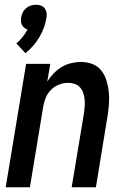

<svg xmlns="http://www.w3.org/2000/svg" viewBox="-20 -789 540 809"><path d="M87 -565 49 -606Q64 -619 75.5 -633.5Q87 -648 96 -665Q88 -667 82 -672Q76 -677 72.5 -684Q69 -691 68.5 -699Q68 -707 69 -716Q71 -726 76 -736.5Q81 -747 90 -754.5Q99 -762 110 -765.5Q121 -769 131 -769Q142 -769 152 -765.5Q162 -762 168 -754.5Q174 -747 176 -736.5Q178 -726 176 -716Q173 -695 165.5 -674Q158 -653 146.5 -633.5Q135 -614 120 -596.5Q105 -579 87 -565ZM4 0 90 -520H192L179 -445Q190 -463 206 -479.5Q222 -496 240.5 -507Q259 -518 280 -523Q301 -528 321 -528Q347 -528 370 -519Q393 -510 407.5 -491Q422 -472 429 -448.5Q436 -425 438.5 -400.5Q441 -376 439 -350Q437 -324 433 -299L384 0H282L334 -313Q336 -327 337 -342Q338 -357 336.5 -371Q335 -385 330.5 -398Q326 -411 317 -421Q308 -431 294.5 -435.5Q281 -440 267 -440Q248 -440 228.5 -432.5Q209 -425 194.5 -410Q180 -395 172.5 -376.5Q165 -358 162 -339L106 0Z"/></svg>

Font: Iosevka Curly Semibold
Style: Italic
Weight: 600
Italic angle: -9°
Monospace: yes
Designer: Belleve Invis
Foundry: Belleve Invis
Version: Version 22.1.2; ttfautohint (v1.8.4)